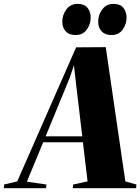

<svg xmlns="http://www.w3.org/2000/svg" viewBox="-108 -994 740 1014"><path d="M-87.5 0 -86.5 -19.5 -17 -36 294 -744 450.5 -745 554 -36 612.5 -19.5 610.5 0H276L278.5 -19.5L354.5 -36L330 -242.5H120L34 -34.5L137.5 -19.5L135 0ZM133 -274H326.5L294 -547.5L282.5 -649L260 -582.5ZM290.5 -809Q257 -809 239 -828.8Q221 -848.5 221 -878.5Q221 -916.5 243 -945Q265 -973.5 301.5 -973.5Q338 -973.5 354.5 -952.2Q371 -931 371 -901.5Q371 -866.5 350.5 -837.8Q330 -809 290.5 -809ZM480 -809Q446.5 -809 428.5 -828.8Q410.5 -848.5 410.5 -878.5Q410.5 -916.5 432.5 -945Q454.5 -973.5 491 -973.5Q527.5 -973.5 544 -952.2Q560.5 -931 560.5 -901.5Q560.5 -866.5 540 -837.8Q519.5 -809 480 -809Z"/></svg>

Font: Merriweather 144pt Black
Style: Italic
Weight: 900
Italic angle: -7.8°
Version: Version 2.101